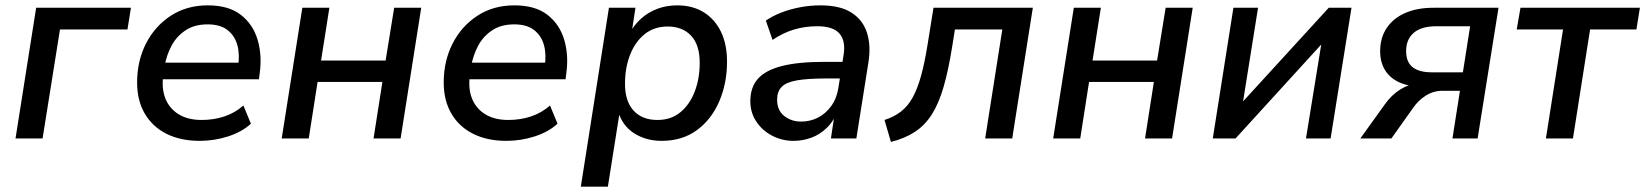

<svg xmlns="http://www.w3.org/2000/svg" viewBox="-20 -517 6144 717"><path d="M38 0 115 -488H469L456 -407H204L139 0Z M726 9Q654 9 601.5 -17.5Q549 -44 520.5 -93Q492 -142 492 -209Q492 -289 525 -354Q558 -419 617.5 -458Q677 -497 756 -497Q834 -497 879.5 -461.5Q925 -426 942 -368.5Q959 -311 950 -245L947 -221H572L580 -283H887L869 -269Q876 -313 866.5 -348Q857 -383 830 -404.5Q803 -426 755 -426Q706 -426 672.5 -403.5Q639 -381 620.5 -346Q602 -311 595 -272L591 -245Q582 -191 596.5 -152Q611 -113 646 -91Q681 -69 733 -69Q778 -69 817.5 -82Q857 -95 889 -123L917 -55Q883 -24 831.5 -7.5Q780 9 726 9Z M1032 0 1109 -488H1210L1179 -291H1420L1452 -488H1553L1476 0H1375L1408 -211H1166L1133 0Z M1871 9Q1799 9 1746.5 -17.5Q1694 -44 1665.5 -93Q1637 -142 1637 -209Q1637 -289 1670 -354Q1703 -419 1762.5 -458Q1822 -497 1901 -497Q1979 -497 2024.5 -461.5Q2070 -426 2087 -368.5Q2104 -311 2095 -245L2092 -221H1717L1725 -283H2032L2014 -269Q2021 -313 2011.5 -348Q2002 -383 1975 -404.5Q1948 -426 1900 -426Q1851 -426 1817.5 -403.5Q1784 -381 1765.5 -346Q1747 -311 1740 -272L1736 -245Q1727 -191 1741.5 -152Q1756 -113 1791 -91Q1826 -69 1878 -69Q1923 -69 1962.5 -82Q2002 -95 2034 -123L2062 -55Q2028 -24 1976.5 -7.5Q1925 9 1871 9Z M2149 180 2254 -488H2353L2338 -389H2329Q2347 -423 2373.5 -447Q2400 -471 2434.5 -484Q2469 -497 2509 -497Q2566 -497 2607.5 -471.5Q2649 -446 2672 -399Q2695 -352 2695 -287Q2695 -206 2666 -138.5Q2637 -71 2582.5 -31Q2528 9 2451 9Q2393 9 2348.5 -19Q2304 -47 2287 -104H2295L2250 180ZM2435 -69Q2486 -69 2521 -98Q2556 -127 2574.5 -175.5Q2593 -224 2593 -283Q2593 -349 2561 -383.5Q2529 -418 2473 -418Q2423 -418 2387.5 -389.5Q2352 -361 2333 -312.5Q2314 -264 2314 -204Q2314 -139 2346 -104Q2378 -69 2435 -69Z M2943 9Q2900 9 2863 -10.5Q2826 -30 2804 -63.5Q2782 -97 2782 -139Q2782 -191 2810.5 -223Q2839 -255 2900 -270.5Q2961 -286 3057 -286H3137L3128 -224H3066Q2997 -224 2956.5 -217Q2916 -210 2899 -192.5Q2882 -175 2882 -145Q2882 -105 2908.5 -84Q2935 -63 2972 -63Q3006 -63 3035 -78Q3064 -93 3084.5 -121.5Q3105 -150 3111 -190L3130 -310Q3139 -363 3115.5 -391Q3092 -419 3032 -419Q2987 -419 2946 -407Q2905 -395 2865 -368L2840 -440Q2864 -457 2897.5 -470Q2931 -483 2968.5 -490Q3006 -497 3044 -497Q3117 -497 3159.5 -470Q3202 -443 3217.5 -395Q3233 -347 3223 -284L3178 0H3083L3099 -107H3109Q3096 -68 3069.5 -41.5Q3043 -15 3010.5 -3Q2978 9 2943 9Z M3307 13 3283 -69Q3318 -80 3344 -100Q3370 -120 3388 -152.5Q3406 -185 3419.5 -233.5Q3433 -282 3444 -351L3466 -488H3837L3760 0H3659L3723 -407H3546L3536 -344Q3522 -256 3504 -193.5Q3486 -131 3460 -90Q3434 -49 3396.5 -24.5Q3359 0 3307 13Z M3913 0 3990 -488H4091L4060 -291H4301L4333 -488H4434L4357 0H4256L4289 -211H4047L4014 0Z M4509 0 4586 -488H4678L4616 -100H4587L4942 -488H5027L4949 0H4857L4920 -388H4948L4594 0Z M5060 0 5152 -128Q5176 -162 5208.5 -182.5Q5241 -203 5270 -203H5290L5289 -193Q5239 -194 5204.5 -210Q5170 -226 5152 -255.5Q5134 -285 5134 -326Q5134 -376 5158.5 -412.5Q5183 -449 5227.5 -468.5Q5272 -488 5333 -488H5576L5498 0H5404L5432 -178H5367Q5333 -178 5304.5 -160Q5276 -142 5257 -114L5176 0ZM5325 -247H5443L5470 -419H5344Q5288 -419 5259.5 -394.5Q5231 -370 5231 -326Q5231 -285 5255.5 -266Q5280 -247 5325 -247Z M5753 0 5817 -407H5644L5658 -488H6104L6091 -407H5918L5854 0Z"/></svg>

Font: Nunito Sans 12pt SemiBold
Style: Italic
Weight: 600
Italic angle: -9°
Designer: Vernon Adams
Foundry: Vernon Adams
Version: Version 3.101;gftools[0.9.27]